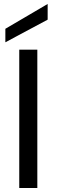

<svg xmlns="http://www.w3.org/2000/svg" viewBox="-20 -947 286 967"><path d="M77 0H168V-697H77ZM7 -802V-734L220 -848V-927Z"/></svg>

Font: Matrixport Regular
Style: Regular
Weight: 400
Designer: Ninad Kale (Devanagari), Jonny Pinhorn (Latin)
Foundry: Indian Type Foundry
Version: Version 3.200;PS 1.000;hotconv 16.6.54;makeotf.lib2.5.65590